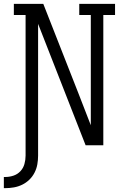

<svg xmlns="http://www.w3.org/2000/svg" viewBox="-35 -755 655 998"><path d="M-15 223V165H-8Q14 165 35 158Q56 151 71 135Q86 119 92 97.5Q98 76 98 54V-677H37V-735H190L373 -269L437 -104V-677H377V-735H563V-677H502V0H410L163 -631V54Q163 77 159 99.5Q155 122 144.5 142.5Q134 163 117.5 179Q101 195 80.5 205Q60 215 37.5 219Q15 223 -8 223Z"/></svg>

Font: Iosevka Etoile Light
Style: Regular
Weight: 300
Designer: Belleve Invis
Foundry: Belleve Invis
Version: Version 25.0.1; ttfautohint (v1.8.4)